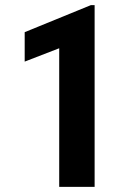

<svg xmlns="http://www.w3.org/2000/svg" viewBox="-20 -732 546 752"><path d="M350.6 0H211.9V-543L76.7 -490.7V-606L335.9 -711.9H350.6Z"/></svg>

Font: MAUL Condensed Bold
Style: Condensed Bold
Weight: 700
Designer: MAUL
Version: Version 1.0; 2020; ttfautohint (v1.8.3)